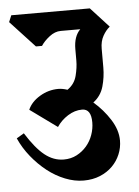

<svg xmlns="http://www.w3.org/2000/svg" viewBox="-70 -677 501 694"><g transform="rotate(-5 180.5 -330.0)"><path d="M348 -567Q334 -556 323 -536.5Q312 -517 312 -490V-422Q312 -387 302.5 -353.5Q293 -320 265 -299Q300 -269 324.5 -230.5Q349 -192 349 -154Q349 -128 339 -104Q329 -80 310.5 -61.5Q292 -43 265.5 -32Q239 -21 206 -21Q173 -21 139 -34.5Q105 -48 75 -71.5Q45 -95 19.5 -126.5Q-6 -158 -22 -194L5 -210Q40 -154 72 -128.5Q104 -103 141 -103Q167 -103 188 -114Q209 -125 224 -142.5Q239 -160 247 -182.5Q255 -205 255 -228Q255 -277 222 -277Q195 -277 170 -261Q145 -245 130 -222L32 -293Q44 -321 75.5 -340Q107 -359 143 -359Q158 -359 176 -353Q202 -371 209.5 -400.5Q217 -430 217 -455V-497Q217 -543 241 -567H170Q149 -567 129 -551.5Q109 -536 98 -519H76L-13 -615L-3 -639H282Z"/></g></svg>

Font: Jaini
Style: Regular
Weight: 400
Designer: Girish Dalvi, Maithili Shingre
Foundry: Ek Type
Version: Version 1.001;PS 1.000;hotconv 16.6.51;makeotf.lib2.5.65220